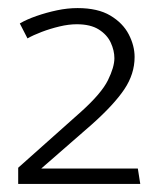

<svg xmlns="http://www.w3.org/2000/svg" viewBox="-20 -791 387 475"><path d="M172 -771Q147 -771 121 -765.5Q95 -760 70.5 -751.5Q46 -743 29 -733L48 -696Q62 -704 83 -712Q104 -720 127 -725.5Q150 -731 170 -731Q204 -731 224.5 -718Q245 -705 254 -685.5Q263 -666 263 -647Q263 -625 247 -592.5Q231 -560 181 -515L25 -376V-336H327L321 -374H82L207 -483Q262 -532 287.5 -570Q313 -608 313 -650Q313 -678 298.5 -706Q284 -734 253 -752.5Q222 -771 172 -771Z"/></svg>

Font: Catamaran ExtraLight
Style: Regular
Weight: 250
Designer: Pria Ravichandran
Version: Version 2.000